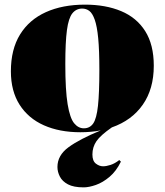

<svg xmlns="http://www.w3.org/2000/svg" viewBox="-20 -557 711 829"><path d="M341 252Q298 252 273.5 239Q249 226 238.5 205.5Q228 185 228 164Q228 114 275.5 79Q323 44 415 6Q395 10 372.5 12Q350 14 327 14Q237 14 169.5 -16Q102 -46 64.5 -105Q27 -164 27 -249Q27 -344 66.5 -408Q106 -472 178 -504.5Q250 -537 347 -537Q436 -537 503 -509Q570 -481 607 -422.5Q644 -364 644 -273Q644 -173 596.5 -105Q549 -37 463 -7Q414 27 396.5 52.5Q379 78 379 110Q379 138 394 149.5Q409 161 425 161Q439 161 457.5 155Q476 149 495 134L502 141Q482 182 453 206.5Q424 231 394 241.5Q364 252 341 252ZM342 -3Q368 -3 382.5 -24Q397 -45 403 -100Q409 -155 409 -256Q409 -340 404 -392Q399 -444 389 -472Q379 -500 365.5 -510Q352 -520 335 -520Q309 -520 292.5 -499.5Q276 -479 269 -427Q262 -375 262 -280Q262 -167 272 -107Q282 -47 300 -25Q318 -3 342 -3Z"/></svg>

Font: Display Black
Style: Regular
Weight: 900
Designer: Latin by Veronika Burian and Jose Scaglione. Greek by Irene Vlachou. Cyrillic by Vera Evstafieva.
Foundry: TypeTogether
Version: Version 3.002